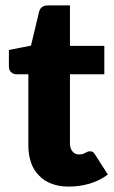

<svg xmlns="http://www.w3.org/2000/svg" viewBox="-20 -689 424 717"><path d="M237.8 7.8Q200.2 7.8 172.9 -2.9Q144.5 -13.2 125.5 -33.7Q105.5 -53.7 96.2 -81.1Q85.9 -110.8 85.9 -143.6V-411.6H42Q29.3 -411.6 21.5 -419.4Q13.2 -426.8 13.2 -441.9V-502.4L95.7 -518.6L126 -645Q131.8 -668.9 160.2 -668.9H241.2V-517.6H369.6V-411.6H241.2V-153.8Q241.2 -135.7 250 -124.5Q258.3 -112.3 274.9 -112.3Q284.2 -112.3 289.6 -114.3Q292 -114.7 299.3 -118.7Q300.8 -119.1 303.5 -120.4Q306.2 -121.6 307.6 -122.6Q311.5 -124 315.9 -124Q323.2 -124 327.6 -121.1Q331.1 -117.7 335.9 -110.4L382.8 -37.1Q352.5 -14.6 315.4 -3.4Q277.3 7.8 237.8 7.8Z"/></svg>

Font: Lato-ExtraBold
Style: Regular
Weight: 500
Designer: Lukasz Dziedzic with Adam Twardoch and Botio Nikoltchev
Foundry: tyPoland Lukasz Dziedzic
Version: ""